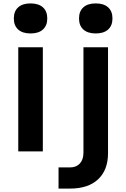

<svg xmlns="http://www.w3.org/2000/svg" viewBox="-20 -887 740 1125"><path d="M231 -610V0H87V-610ZM159 -691Q112 -691 86.5 -714Q61 -737 61 -779Q61 -821 86.5 -844Q112 -867 159 -867Q206 -867 231.5 -844Q257 -821 257 -779Q257 -737 231.5 -714Q206 -691 159 -691ZM613 -610V10Q613 109 555 163.5Q497 218 390 218H323V94H390Q427 94 448 71Q469 48 469 7V-610ZM541 -691Q494 -691 468.5 -714Q443 -737 443 -779Q443 -821 468.5 -844Q494 -867 541 -867Q588 -867 613.5 -844Q639 -821 639 -779Q639 -737 613.5 -714Q588 -691 541 -691Z"/></svg>

Font: Martian Mono SemiExpanded SemiBold
Style: Regular
Weight: 600
Monospace: yes
Version: Version 0.930